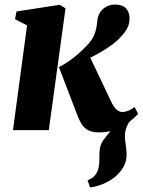

<svg xmlns="http://www.w3.org/2000/svg" viewBox="-20 -572 627 844"><path d="M376 252 365 220.5Q386.5 212 397 199.5Q407.5 187 412 170.5Q416 157.5 416.5 141.2Q417 125 417 106.5Q417 65 436 41.5Q455 18 471 -3L557.5 -49.5Q544 -32 536.5 -13Q529 6 529 26.5Q529 42 532.8 64.8Q536.5 87.5 536.5 109Q536.5 138.5 521.5 163.8Q506.5 189 482.5 208Q460 225.5 432.2 237Q404.5 248.5 376 252ZM37 0 99 -460.5 46 -487.5 52.5 -521.5 242.5 -551 268 -535.5 194.5 0ZM415.5 10Q384.5 10 366.2 -0.5Q348 -11 338 -27.8Q328 -44.5 321 -63L239 -277Q264 -289.5 285 -304.5Q306 -319.5 324.8 -336Q343.5 -352.5 361 -371Q389.5 -400.5 397.5 -426.8Q405.5 -453 407 -475.5Q409 -502.5 421.2 -519.5Q433.5 -536.5 450.5 -544.2Q467.5 -552 484 -552Q520 -552 534.5 -534.5Q549 -517 549.5 -494.5Q550 -466 537.8 -445.2Q525.5 -424.5 510 -409Q494.5 -391.5 471 -374.2Q447.5 -357 420.5 -341.5Q393.5 -326 366.2 -313.5Q339 -301 314.5 -292L364.5 -344.5L468 -126.5Q479.5 -102 492 -90.8Q504.5 -79.5 518.5 -79.5Q528 -79.5 543 -85Q558 -90.5 571.5 -102L587 -71.5Q576.5 -59 552.8 -39.8Q529 -20.5 494.2 -5.2Q459.5 10 415.5 10Z"/></svg>

Font: Merriweather 60pt Black
Style: Italic
Weight: 900
Italic angle: -7.8°
Version: Version 2.101